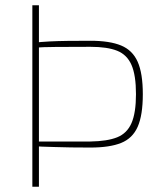

<svg xmlns="http://www.w3.org/2000/svg" viewBox="-20 -710 623 730"><path d="M324 -555Q397 -555 440.5 -537Q484 -519 503.5 -475Q523 -431 523 -352Q523 -272 503.5 -228Q484 -184 440.5 -166.5Q397 -149 324 -149Q284 -149 249.5 -149.5Q215 -150 187 -151Q159 -152 140 -152.5Q121 -153 113 -154L116 -172Q165 -172 218.5 -172Q272 -172 324 -172Q388 -173 425.5 -188Q463 -203 480 -242Q497 -281 497 -352Q497 -424 480 -463Q463 -502 425.5 -517Q388 -532 324 -532Q248 -532 192.5 -531.5Q137 -531 117 -529L103 -547Q138 -551 169 -552.5Q200 -554 236.5 -554.5Q273 -555 324 -555ZM128 -690V0H103V-690Z"/></svg>

Font: Exo 2 Thin
Style: Regular
Weight: 250
Designer: Natanael Gama
Foundry: Natanael Gama
Version: Version 2.010